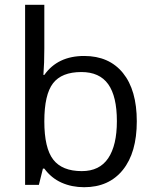

<svg xmlns="http://www.w3.org/2000/svg" viewBox="-20 -780 653 810"><path d="M335 -543.9Q440.4 -543.9 498.8 -471.9Q557.1 -399.9 557.1 -268.1Q557.1 -136.2 498.3 -63.2Q439.5 9.8 335 9.8Q282.7 9.8 239.5 -9.5Q196.3 -28.8 167 -68.8H161.1L144 0H85.9V-759.8H167V-575.2Q167 -513.2 163.1 -463.9H167Q223.6 -543.9 335 -543.9ZM323.2 -476.1Q240.2 -476.1 203.6 -428.5Q167 -380.9 167 -268.1Q167 -155.3 204.6 -106.7Q242.2 -58.1 325.2 -58.1Q399.9 -58.1 436.5 -112.5Q473.1 -167 473.1 -269Q473.1 -373.5 436.5 -424.8Q399.9 -476.1 323.2 -476.1Z"/></svg>

Font: f0_51640 
Style: Regular
Weight: 400
Foundry: Ascender Corporation
Version: Version 1.10